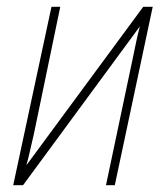

<svg xmlns="http://www.w3.org/2000/svg" viewBox="-20 -547 492 567"><path d="M48 0 393 -469Q387 -446 382.5 -425Q378 -404 374 -384L293 0H319L431 -527H403L58 -59Q64 -81 69 -103.5Q74 -126 80 -151L158 -527H132L19 0Z"/></svg>

Font: Noto Sans Display SemiCondensed Thin
Style: Italic
Weight: 250
Width: 4
Designer: Monotype Design team
Foundry: Monotype Imaging Inc.
Version: 1.000